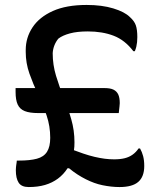

<svg xmlns="http://www.w3.org/2000/svg" viewBox="-20 -740 640 776"><path d="M43 -384H403Q426 -384 439 -377.5Q452 -371 458 -358Q464 -345 464 -323Q464 -317 463 -310Q462 -303 461.5 -296.5Q461 -290 460 -283H135Q100 -283 80 -291Q60 -299 51.5 -317.5Q43 -336 43 -368Q43 -371 43 -373.5Q43 -376 43 -379Q43 -382 43 -384ZM335 -613Q292 -613 262.5 -605Q233 -597 216 -584Q206 -572 200 -557Q194 -542 193 -525Q193 -478 206.5 -433.5Q220 -389 237.5 -346Q255 -303 268 -258Q281 -213 281 -165Q281 -156 280.5 -147.5Q280 -139 278.5 -130Q277 -121 275 -112L268 -153L286 -110L259 -140Q291 -128 316 -119.5Q341 -111 362.5 -106Q384 -101 403 -98.5Q422 -96 441 -96Q466 -96 484 -100.5Q502 -105 516 -115Q530 -125 540 -140H546Q554 -126 558.5 -109Q563 -92 563 -69Q563 -26 539 -5Q515 16 463 16Q446 16 428.5 14Q411 12 394 8.5Q377 5 360.5 -1Q344 -7 327 -15.5Q310 -24 293 -35Q276 -46 259 -60H253Q237 -35 214 -18Q191 -1 162 7.5Q133 16 96 16Q67 16 55.5 -1.5Q44 -19 44 -52Q44 -58 44.5 -62.5Q45 -67 45.5 -72Q46 -77 47 -82Q48 -87 48 -91H57Q101 -91 129 -98.5Q157 -106 170 -126.5Q183 -147 183 -183Q183 -230 168.5 -273Q154 -316 134 -358Q114 -400 99 -442.5Q84 -485 84 -530V-538Q84 -588 111.5 -629.5Q139 -671 193.5 -695.5Q248 -720 330 -720Q392 -720 438 -706Q484 -692 505 -671Q523 -655 529 -637.5Q535 -620 535 -590Q535 -579 534 -569.5Q533 -560 531 -551.5Q529 -543 525 -533H519Q485 -578 439.5 -595.5Q394 -613 335 -613Z"/></svg>

Font: Recursive Monospace Casual Medium
Style: Regular
Weight: 500
Version: Version 1.047